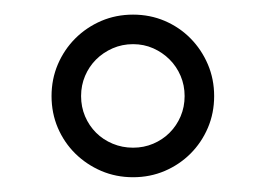

<svg xmlns="http://www.w3.org/2000/svg" viewBox="-20 -740 360 260"><path d="M230 -609.9Q230 -624.5 224.6 -637.2Q219.2 -649.9 209.7 -659.4Q200.2 -668.9 187.5 -674.6Q174.8 -680.2 160.2 -680.2Q145.5 -680.2 132.6 -674.6Q119.6 -668.9 110.1 -659.4Q100.6 -649.9 95.2 -637.2Q89.8 -624.5 89.8 -609.9Q89.8 -595.2 95.2 -582.5Q100.6 -569.8 110.1 -560.3Q119.6 -550.8 132.6 -545.4Q145.5 -540 160.2 -540Q174.8 -540 187.5 -545.4Q200.2 -550.8 209.7 -560.3Q219.2 -569.8 224.6 -582.5Q230 -595.2 230 -609.9ZM270 -609.9Q270 -586.9 261.5 -566.9Q252.9 -546.9 238 -532Q223.1 -517.1 203.1 -508.5Q183.1 -500 160.2 -500Q137.2 -500 117.2 -508.5Q97.2 -517.1 82 -532Q66.9 -546.9 58.3 -566.9Q49.8 -586.9 49.8 -609.9Q49.8 -632.8 58.3 -652.8Q66.9 -672.9 82 -688Q97.2 -703.1 117.2 -711.7Q137.2 -720.2 160.2 -720.2Q183.1 -720.2 203.1 -711.7Q223.1 -703.1 238 -688Q252.9 -672.9 261.5 -652.8Q270 -632.8 270 -609.9Z"/></svg>

Font: Charis SIL Afr
Style: Italic
Weight: 400
Italic angle: -11°
Foundry: SIL International
Version: Version 5.000